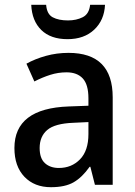

<svg xmlns="http://www.w3.org/2000/svg" viewBox="-20 -862 562 799"><path d="M265 -642Q449 -642 449 -457V-93H375L356 -168H353Q322 -124 286.5 -103.5Q251 -83 192 -83Q123 -83 81.5 -126.5Q40 -170 40 -246Q40 -411 266 -419L348 -422V-453Q348 -510 324.5 -535.5Q301 -561 257 -561Q222 -561 189 -550.5Q156 -540 123 -523L90 -597Q126 -617 171 -629.5Q216 -642 265 -642ZM285 -351Q208 -348 176.5 -321Q145 -294 145 -246Q145 -203 167 -183Q189 -163 225 -163Q278 -163 313 -199Q348 -235 348 -304V-354ZM417 -842Q414 -778 372 -738.5Q330 -699 261 -699Q191 -699 152 -737Q113 -775 110 -842H172Q175 -803 199.5 -790Q224 -777 263 -777Q298 -777 324.5 -790.5Q351 -804 355 -842Z"/></svg>

Font: Noto Sans Telugu UI SemiCondensed Medium
Style: Regular
Weight: 500
Width: 4
Designer: Jelle Bosma - Monotype Design Team
Foundry: Monotype Imaging Inc.
Version: Version 2.005; ttfautohint (v1.8.4.7-5d5b)